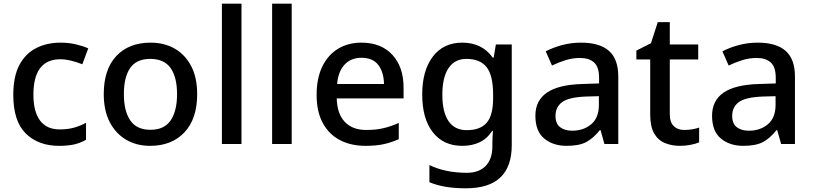

<svg xmlns="http://www.w3.org/2000/svg" viewBox="-20 -780 4406 1040"><path d="M300 10Q188 10 120 -56.5Q52 -123 52 -266Q52 -366 85 -428Q118 -490 176 -519.5Q234 -549 308 -549Q353 -549 392.5 -539.5Q432 -530 458 -518L426 -432Q398 -443 366.5 -451Q335 -459 307 -459Q161 -459 161 -267Q161 -175 197 -127Q233 -79 303 -79Q348 -79 382.5 -89Q417 -99 446 -115V-23Q417 -6 383 2Q349 10 300 10Z M1048 -270Q1048 -136 979 -63Q910 10 793 10Q720 10 663.5 -23Q607 -56 574.5 -118.5Q542 -181 542 -270Q542 -404 610 -476.5Q678 -549 796 -549Q870 -549 926.5 -516.5Q983 -484 1015.5 -422Q1048 -360 1048 -270ZM651 -270Q651 -179 685.5 -128Q720 -77 795 -77Q870 -77 904.5 -128Q939 -179 939 -270Q939 -362 904 -411.5Q869 -461 794 -461Q719 -461 685 -411.5Q651 -362 651 -270Z M1288 0H1182V-760H1288Z M1560 0H1454V-760H1560Z M1938 -549Q2044 -549 2105 -483.5Q2166 -418 2166 -305V-247H1804Q1806 -164 1847.5 -120Q1889 -76 1964 -76Q2016 -76 2056.5 -85.5Q2097 -95 2140 -114V-26Q2099 -8 2058 1Q2017 10 1960 10Q1881 10 1821.5 -21Q1762 -52 1728.5 -113.5Q1695 -175 1695 -265Q1695 -356 1725.5 -419Q1756 -482 1810.5 -515.5Q1865 -549 1938 -549ZM1938 -467Q1881 -467 1846.5 -430Q1812 -393 1806 -325H2060Q2059 -388 2029.5 -427.5Q2000 -467 1938 -467Z M2484 -549Q2591 -549 2649 -468H2654L2666 -539H2752V7Q2752 122 2690.5 181Q2629 240 2503 240Q2444 240 2395.5 232Q2347 224 2306 207V114Q2392 156 2509 156Q2575 156 2611 118.5Q2647 81 2647 13V-5Q2647 -18 2648 -39Q2649 -60 2650 -71H2646Q2619 -29 2578 -9.5Q2537 10 2484 10Q2382 10 2324.5 -63.5Q2267 -137 2267 -268Q2267 -398 2324.5 -473.5Q2382 -549 2484 -549ZM2506 -461Q2443 -461 2409.5 -411Q2376 -361 2376 -267Q2376 -173 2409.5 -124Q2443 -75 2508 -75Q2582 -75 2616.5 -115.5Q2651 -156 2651 -248V-268Q2651 -371 2616 -416Q2581 -461 2506 -461Z M3127 -549Q3228 -549 3278.5 -504.5Q3329 -460 3329 -365V0H3254L3233 -75H3229Q3194 -31 3155.5 -10.5Q3117 10 3049 10Q2976 10 2928 -29.5Q2880 -69 2880 -153Q2880 -235 2942 -278Q3004 -321 3133 -325L3225 -328V-358Q3225 -417 3198 -441.5Q3171 -466 3122 -466Q3081 -466 3043 -454Q3005 -442 2970 -425L2936 -502Q2974 -522 3023.5 -535.5Q3073 -549 3127 -549ZM3152 -257Q3060 -253 3024.5 -226.5Q2989 -200 2989 -152Q2989 -110 3014 -91Q3039 -72 3079 -72Q3141 -72 3182.5 -107Q3224 -142 3224 -212V-259Z M3686 -76Q3707 -76 3729 -79.5Q3751 -83 3767 -89V-9Q3749 -1 3720.5 4.5Q3692 10 3663 10Q3619 10 3582 -5Q3545 -20 3523.5 -57Q3502 -94 3502 -160V-458H3427V-506L3506 -546L3543 -660H3608V-539H3762V-458H3608V-162Q3608 -118 3629.5 -97Q3651 -76 3686 -76Z M4084 -549Q4185 -549 4235.5 -504.5Q4286 -460 4286 -365V0H4211L4190 -75H4186Q4151 -31 4112.5 -10.5Q4074 10 4006 10Q3933 10 3885 -29.5Q3837 -69 3837 -153Q3837 -235 3899 -278Q3961 -321 4090 -325L4182 -328V-358Q4182 -417 4155 -441.5Q4128 -466 4079 -466Q4038 -466 4000 -454Q3962 -442 3927 -425L3893 -502Q3931 -522 3980.5 -535.5Q4030 -549 4084 -549ZM4109 -257Q4017 -253 3981.5 -226.5Q3946 -200 3946 -152Q3946 -110 3971 -91Q3996 -72 4036 -72Q4098 -72 4139.5 -107Q4181 -142 4181 -212V-259Z"/></svg>

Font: Noto Sans Telugu Medium
Style: Regular
Weight: 500
Designer: Jelle Bosma - Monotype Design Team
Foundry: Monotype Imaging Inc.
Version: Version 2.005; ttfautohint (v1.8.4.7-5d5b)